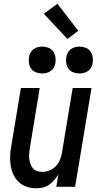

<svg xmlns="http://www.w3.org/2000/svg" viewBox="-20 -1002 540 1030"><path d="M174 8Q147 8 122.5 -0.5Q98 -9 80 -26Q62 -43 51.5 -66.5Q41 -90 37 -115.5Q33 -141 34.5 -168Q36 -195 41 -221L92 -530H193L140 -207Q138 -193 136.5 -178Q135 -163 137 -149.5Q139 -136 143.5 -122.5Q148 -109 156.5 -99Q165 -89 178.5 -84.5Q192 -80 207 -80Q226 -80 245 -87.5Q264 -95 278.5 -109.5Q293 -124 301 -143Q309 -162 312 -181L370 -530H471L383 0H282L293 -66Q283 -50 270.5 -35.5Q258 -21 242.5 -10.5Q227 0 209 4Q191 8 174 8ZM406 -608Q389 -608 373 -614Q357 -620 347.5 -633Q338 -646 335.5 -663Q333 -680 336 -697Q338 -709 344 -720Q350 -731 360.5 -738.5Q371 -746 382.5 -749Q394 -752 406 -752Q423 -752 439 -746Q455 -740 464.5 -727Q474 -714 477 -697Q480 -680 477 -663Q475 -651 469 -640Q463 -629 452.5 -621.5Q442 -614 430 -611Q418 -608 406 -608ZM206 -608Q189 -608 173 -614Q157 -620 147.5 -633Q138 -646 135.5 -663Q133 -680 136 -697Q138 -709 144 -720Q150 -731 160.5 -738.5Q171 -746 182.5 -749Q194 -752 206 -752Q223 -752 239 -746Q255 -740 264.5 -727Q274 -714 277 -697Q280 -680 277 -663Q275 -651 269 -640Q263 -629 252.5 -621.5Q242 -614 230 -611Q218 -608 206 -608ZM342 -793 215 -928 288 -982 400 -837Z"/></svg>

Font: Iosevka Curly Semibold Oblique
Style: Regular
Weight: 600
Italic angle: -9°
Monospace: yes
Designer: Belleve Invis
Foundry: Belleve Invis
Version: Version 11.1.0; ttfautohint (v1.8.3)